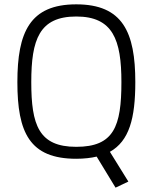

<svg xmlns="http://www.w3.org/2000/svg" viewBox="-20 -722 702 884"><path d="M331 -46C158 -46 124 -147 124 -344C124 -540 161 -646 331 -646C500 -646 539 -539 539 -344C539 -139 504 -46 331 -46ZM571 114 486 -23C575 -73 603 -177 603 -344C603 -574 545 -702 331 -702C117 -702 60 -573 60 -344C60 -112 116 9 331 9C367 9 400 5 425 -1L512 142Z"/></svg>

Font: RazerF5 Light
Style: Regular
Weight: 300
Foundry: Razer Inc.
Version: Version 2